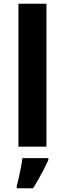

<svg xmlns="http://www.w3.org/2000/svg" viewBox="-20 -780 345 1021"><path d="M227 0H78V-760H227ZM237 71Q227 93 214.5 117.5Q202 142 187.5 168Q173 194 156 221H69V208Q75 188 80.5 162Q86 136 91.5 109Q97 82 99 61H237Z"/></svg>

Font: Noto Sans Sora Sompeng
Style: Bold
Weight: 700
Designer: Monotype Design Team. David Williams.
Foundry: Monotype Imaging Inc.
Version: Version 2.101